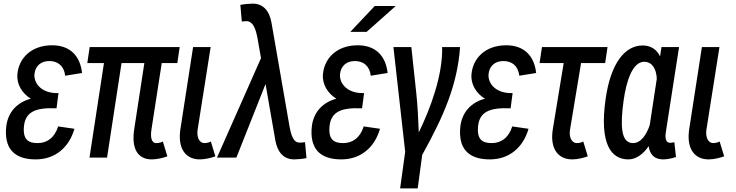

<svg xmlns="http://www.w3.org/2000/svg" viewBox="-20 -840 4062 1060"><path d="M340 -422 433 -437C423 -529 369 -590 268 -590C150 -590 83 -516 76 -430C71 -374 103 -324 150 -295C78 -276 26 -225 15 -146C0 -21 58 40 177 40C284 40 361 -25 391 -129L301 -142C281 -78 238 -50 188 -50C138 -50 106 -68 112 -140C119 -224 178 -247 292 -242L303 -326C212 -323 167 -377 170 -429C174 -476 206 -503 252 -503C297 -503 333 -479 340 -422Z M571 30 651 -492H777L721 -127C705 -22 738 40 818 40C848 40 883 31 904 23L879 -59C872 -55 860 -50 843 -50C815 -50 810 -84 816 -124L873 -492H959L972 -580H475L462 -492H554L474 30Z M1046 -580 976 -127C960 -22 1003 40 1083 40C1113 40 1148 31 1169 23L1144 -59C1137 -55 1125 -50 1108 -50C1080 -50 1065 -84 1071 -124L1143 -580Z M1500 -66C1512 4 1549 40 1604 40C1622 40 1653 37 1672 33L1664 -55L1645 -53C1611 -49 1592 -65 1578 -144L1479 -714C1467 -784 1430 -820 1375 -820C1357 -820 1326 -817 1307 -813L1315 -721L1334 -723C1368 -727 1389 -698 1401 -632L1421 -519L1178 30H1285L1446 -376Z M2049 -807 1914 -664H2004L2165 -807ZM2027 -422 2120 -437C2110 -529 2056 -590 1955 -590C1837 -590 1770 -516 1763 -430C1758 -374 1790 -324 1837 -295C1765 -276 1713 -225 1702 -146C1687 -21 1745 40 1864 40C1971 40 2048 -25 2078 -129L1988 -142C1968 -78 1925 -50 1875 -50C1825 -50 1793 -68 1799 -140C1806 -224 1865 -247 1979 -242L1990 -326C1899 -323 1854 -377 1857 -429C1861 -476 1893 -503 1939 -503C1984 -503 2020 -479 2027 -422Z M2152 -580 2217 -2 2189 200H2286L2311 15C2431 -201 2505 -372 2520 -580H2421C2425 -426 2357 -242 2292 -109C2290 -171 2285 -267 2278 -328L2251 -580Z M2847 -422 2940 -437C2930 -529 2876 -590 2775 -590C2657 -590 2590 -516 2583 -430C2578 -374 2610 -324 2657 -295C2585 -276 2533 -225 2522 -146C2507 -21 2565 40 2684 40C2791 40 2868 -25 2898 -129L2808 -142C2788 -78 2745 -50 2695 -50C2645 -50 2613 -68 2619 -140C2626 -224 2685 -247 2799 -242L2810 -326C2719 -323 2674 -377 2677 -429C2681 -476 2713 -503 2759 -503C2804 -503 2840 -479 2847 -422Z M2972 -580 2959 -492H3092L3032 -127C3015 -22 3059 40 3139 40C3169 40 3204 31 3225 23L3200 -59C3193 -55 3181 -50 3164 -50C3136 -50 3120 -84 3127 -124L3188 -492H3321L3334 -580Z M3712 27 3703 -55C3697 -53 3684 -51 3676 -52C3648 -56 3653 -95 3658 -124L3729 -580H3632L3624 -529C3605 -568 3572 -589 3528 -589C3431 -589 3351 -493 3323 -290C3289 -47 3353 40 3449 40C3492 40 3531 11 3561 -33C3568 14 3593 40 3642 40C3663 40 3691 34 3712 27ZM3422 -279C3438 -399 3474 -499 3537 -499C3579 -499 3604 -461 3606 -405L3567 -149C3549 -96 3518 -50 3475 -50C3406 -50 3405 -150 3422 -279Z M3855 -580 3785 -127C3769 -22 3812 40 3892 40C3922 40 3957 31 3978 23L3953 -59C3946 -55 3934 -50 3917 -50C3889 -50 3874 -84 3880 -124L3952 -580Z"/></svg>

Font: Smiley Sans Oblique
Style: Regular
Weight: 400
Italic angle: -8°
Designer: oooooohmygosh, Nagisa Chen, Janine Sui, Heda Shi, Jian Li
Foundry: atelierAnchor
Version: Version 2.0.1